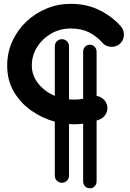

<svg xmlns="http://www.w3.org/2000/svg" viewBox="-20 -743 689 1016"><path d="M307.6 -535.6Q323.2 -535.6 334.2 -524.7Q345.2 -513.7 345.2 -498V-217.3Q357.9 -215.8 371.1 -215.8Q396 -215.8 419.9 -220.2V-468.8Q419.9 -484.4 429.9 -495.4Q439.9 -506.3 455.6 -506.3Q471.2 -506.3 481.2 -495.4Q491.2 -484.4 491.2 -468.8V-235.4Q508.3 -232.9 522.9 -221.9Q537.6 -210.9 543.9 -193.8Q553.7 -169.4 542.5 -144.8Q531.2 -120.1 506.3 -110.4Q499 -107.4 491.2 -105V215.8Q491.2 231.4 481.2 242.4Q471.2 253.4 455.6 253.4Q439.9 253.4 429.9 242.4Q419.9 231.4 419.9 215.8V-88.4Q395.5 -85.4 371.1 -85.4Q358.4 -85.4 345.2 -86.4V186.5Q345.2 202.1 334.2 213.1Q323.2 224.1 307.6 224.1Q292 224.1 281 213.1Q270 202.1 270 186.5V-99.1Q203.6 -117.2 146 -157.5Q88.4 -197.8 53.2 -257.8Q18.1 -317.9 18.1 -396Q18.1 -464.8 45.2 -524.4Q72.3 -584 119.1 -628.4Q166 -672.9 226.6 -697.8Q287.1 -722.7 354 -722.7Q439.5 -722.7 506.8 -689Q574.2 -655.3 620.1 -603Q637.2 -583 635.5 -555.7Q633.8 -528.3 613.8 -510.7Q593.8 -493.7 566.4 -495.4Q539.1 -497.1 521.5 -517.1Q491.7 -551.3 451.2 -571.8Q410.6 -592.3 354 -592.3Q297.9 -592.3 251.2 -565.4Q204.6 -538.6 176.5 -494.1Q148.4 -449.7 148.4 -396Q148.4 -343.8 182.4 -301Q216.3 -258.3 270 -235.8V-498Q270 -513.7 281 -524.7Q292 -535.6 307.6 -535.6Z"/></svg>

Font: Mikhak-FD Bold
Style: Regular
Weight: 700
Designer: Amin Abedi
Version: Version 3.3